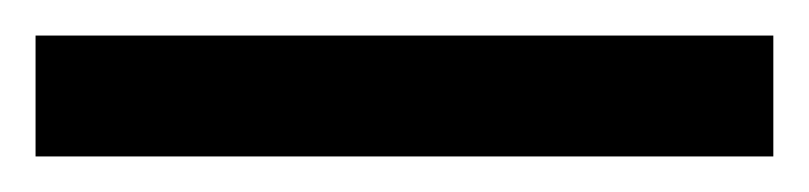

<svg xmlns="http://www.w3.org/2000/svg" viewBox="-22 70 455 108"><path d="M-2 90H413V158H-2Z"/></svg>

Font: lkorean25
Style: Book
Weight: 400
Designer: Jelle Bosma - Monotype Design Team
Foundry: Monotype Imaging Inc.
Version: Version 2.003